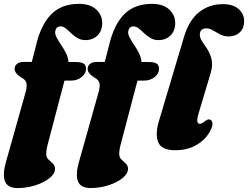

<svg xmlns="http://www.w3.org/2000/svg" viewBox="-38 -748 1256 972"><path d="M36 -399Q36 -414.5 48 -424.5Q60 -434.5 81.5 -434.5H123L144.5 -518Q168.5 -622 220.8 -675.2Q273 -728.5 362 -728.5Q418.5 -728.5 449 -700Q479.5 -671.5 479.5 -632Q479.5 -592.5 456 -568.8Q432.5 -545 394.5 -545Q372 -545 354.2 -555.5Q336.5 -566 322.2 -579.8Q308 -593.5 295 -604Q282 -614.5 268.5 -614.5Q247 -614.5 242 -591.5Q239 -577 248 -559.5Q257 -542 270.5 -522.2Q284 -502.5 295.5 -480.2Q307 -458 308.5 -434H347Q371 -434 384.2 -426.8Q397.5 -419.5 397.5 -399.5Q397.5 -375.5 375.2 -357.8Q353 -340 322 -340H288.5L203 -15Q199 0 197.5 11.5Q196 23 196 30.5Q196 49 207.2 59.5Q218.5 70 229.5 80.2Q240.5 90.5 240.5 106.5Q240.5 131.5 212.8 153.8Q185 176 141.5 190Q98 204 50.5 204Q1 204 -12.5 170.5Q-26 137 -8.5 74.5L91.5 -281Q100.5 -314 95.2 -329.8Q90 -345.5 70.5 -355Q36 -377 36 -399ZM405.5 -399Q405.5 -414.5 417.5 -424.5Q429.5 -434.5 451 -434.5H492.5L514 -518Q538 -622 590.2 -675.2Q642.5 -728.5 731.5 -728.5Q788 -728.5 818.5 -700Q849 -671.5 849 -632Q849 -592.5 825.5 -568.8Q802 -545 764 -545Q741.5 -545 723.8 -555.5Q706 -566 691.8 -579.8Q677.5 -593.5 664.5 -604Q651.5 -614.5 638 -614.5Q616.5 -614.5 611.5 -591.5Q608.5 -577 617.5 -559.5Q626.5 -542 640 -522.2Q653.5 -502.5 665 -480.2Q676.5 -458 678 -434H716.5Q740.5 -434 753.8 -426.8Q767 -419.5 767 -399.5Q767 -375.5 744.8 -357.8Q722.5 -340 691.5 -340H658L572.5 -15Q568.5 0 567 11.5Q565.5 23 565.5 30.5Q565.5 49 576.8 59.5Q588 70 599 80.2Q610 90.5 610 106.5Q610 131.5 582.2 153.8Q554.5 176 511 190Q467.5 204 420 204Q370.5 204 357 170.5Q343.5 137 361 74.5L461 -281Q470 -314 464.8 -329.8Q459.5 -345.5 440 -355Q405.5 -377 405.5 -399ZM1089.5 -727Q1143.5 -727 1170.8 -701.5Q1198 -676 1198 -642Q1198 -605 1176 -584.2Q1154 -563.5 1119.5 -563.5Q1096 -563.5 1076.5 -573.8Q1057 -584 1040 -594.2Q1023 -604.5 1006 -604.5Q990.5 -604.5 982 -595.8Q973.5 -587 973.5 -573Q973.5 -555.5 986 -537.5Q998.5 -519.5 1012.8 -497.2Q1027 -475 1033.5 -445.2Q1040 -415.5 1027.5 -375L969.5 -181Q958.5 -145 961 -133Q963.5 -121 973.5 -121Q984.5 -121 1001.5 -136Q1015.5 -147 1026.5 -142Q1035.5 -138 1037.5 -124.5Q1039.5 -111 1028 -88.5Q1005.5 -43.5 959 -15.5Q912.5 12.5 849 12.5Q779 12.5 762.8 -28.5Q746.5 -69.5 767 -136.5L893 -559.5Q919 -646.5 970.2 -686.8Q1021.5 -727 1089.5 -727Z"/></svg>

Font: Fraunces 72pt Soft Black
Style: Italic
Weight: 900
Italic angle: -16°
Version: Version 1.000;[b76b70a41]